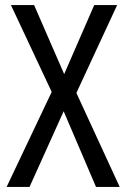

<svg xmlns="http://www.w3.org/2000/svg" viewBox="-20 -734 496 754"><path d="M450 0 280 -369 440 -714H350L232 -443L114 -714H23L183 -373L6 0H96L230 -297L357 0Z"/></svg>

Font: Noto Sans Arabic UI Cn
Style: Regular
Weight: 400
Width: 3
Designer: Monotype Design Team, Nadine Chahine and Nizar Qandah
Foundry: Monotype Imaging Inc.
Version: Version 2.010